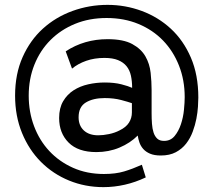

<svg xmlns="http://www.w3.org/2000/svg" viewBox="-20 -623 885 789"><path d="M422 -603Q495 -603 562.5 -578Q630 -553 682 -505Q734 -457 764.5 -386Q795 -315 795 -222Q795 -208 793.5 -184.5Q792 -161 787 -135Q782 -109 772 -82Q762 -55 745 -33Q728 -11 702.5 2.5Q677 16 641 16Q614 16 596.5 8.5Q579 1 568.5 -11Q558 -23 553 -37.5Q548 -52 546 -66Q515 -35 471 -16.5Q427 2 376 2Q301 2 262 -37Q223 -76 223 -138Q223 -179 239.5 -207Q256 -235 282.5 -252Q309 -269 342.5 -276.5Q376 -284 410 -284Q450 -284 479 -276.5Q508 -269 523 -262Q523 -289 518 -312Q513 -335 500 -351Q487 -367 465 -376Q443 -385 409 -385Q368 -385 334 -373Q300 -361 276 -341L250 -412Q326 -462 422 -462Q487 -462 523.5 -442Q560 -422 577.5 -391.5Q595 -361 599 -324Q603 -287 603 -253V-157Q603 -135 604.5 -114.5Q606 -94 611 -78.5Q616 -63 626 -53.5Q636 -44 654 -44Q681 -44 697.5 -64Q714 -84 723.5 -112.5Q733 -141 736 -172Q739 -203 739 -224Q739 -294 715.5 -353.5Q692 -413 650 -456.5Q608 -500 549 -524.5Q490 -549 418 -549Q347 -549 288.5 -525Q230 -501 187.5 -458.5Q145 -416 121.5 -357.5Q98 -299 98 -230Q98 -163 120 -104.5Q142 -46 182.5 -2.5Q223 41 280 66.5Q337 92 407 92Q455 92 490 81.5Q525 71 563 54L579 106Q537 126 493 136Q449 146 405 146Q330 146 264 119Q198 92 148.5 42.5Q99 -7 70.5 -76.5Q42 -146 42 -230Q42 -319 73 -388.5Q104 -458 156.5 -505.5Q209 -553 278 -578Q347 -603 422 -603ZM471 -87Q498 -100 510 -119Q522 -138 522 -161V-199Q508 -204 478 -212Q448 -220 410 -220Q363 -220 333 -202Q303 -184 303 -141Q303 -107 324.5 -87Q346 -67 384 -67Q404 -67 428 -72Q452 -77 471 -87Z"/></svg>

Font: PTCRaleway
Style: Bold
Weight: 700
Designer: Matt McInerney, Pablo Impallari, Rodrigo Fuenzalida
Foundry: Matt McInerney, Pablo Impallari, Rodrigo Fuenzalida
Version: Version 3.000g; ttfautohint (v1.5) -l 8 -r 28 -G 28 -x 14 -D